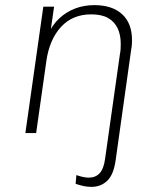

<svg xmlns="http://www.w3.org/2000/svg" viewBox="-20 -519 626 749"><path d="M337 210Q322 210 307 207Q292 204 275 198L278 164Q292 169 304.5 171.5Q317 174 326 174Q353 174 369 156.5Q385 139 390 100L448 -309Q450 -319 450.5 -328.5Q451 -338 451 -348Q451 -383 439 -408.5Q427 -434 402 -448.5Q377 -463 336 -463Q263 -463 218 -414Q173 -365 161 -282L121 0H79L149 -493H191L174 -375L167 -384Q184 -422 211.5 -447.5Q239 -473 273.5 -486Q308 -499 348 -499Q418 -499 456.5 -463.5Q495 -428 495 -362Q495 -355 494.5 -346Q494 -337 492 -327L431 107Q423 163 398 186.5Q373 210 337 210Z"/></svg>

Font: Hanken Grotesk ExtraLight
Style: Italic
Weight: 250
Italic angle: -8°
Designer: Alfredo Marco Pradil
Foundry: Hanken Design Co.
Version: Version 3.013